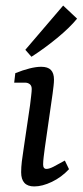

<svg xmlns="http://www.w3.org/2000/svg" viewBox="-20 -663 297 690"><path d="M169 -326 141 -131Q139 -116 137 -99.5Q135 -83 135 -72Q135 -56 147 -56Q157 -56 172.5 -64Q188 -72 213 -86L228 -55Q201 -26 166.5 -9.5Q132 7 103 7Q56 7 56 -44Q56 -62 58.5 -83Q61 -104 65 -129L88 -285Q90 -302 92 -318.5Q94 -335 94 -343Q94 -355 87 -360.5Q80 -366 70 -366H31L35 -400Q62 -411 86 -417Q110 -423 128 -423Q152 -423 163 -411.5Q174 -400 174 -377Q174 -368 172.5 -354.5Q171 -341 169 -326ZM71 -484 207 -643 257 -596Q231 -564 185.5 -526.5Q140 -489 93 -459Z"/></svg>

Font: Rasa
Style: Italic
Weight: 400
Italic angle: -7.10001°
Designer: Anna Giedrys (Yrsa+Rasa design), David Brezina (Yrsa art-direction, Rasa art-direction, design)
Foundry: Rosetta Type Foundry
Version: Version 2.004